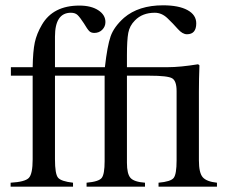

<svg xmlns="http://www.w3.org/2000/svg" viewBox="-20 -703 872 723"><path d="M797 0H577V-15Q623 -19 634 -33Q645 -47 645 -99V-360Q645 -398 628.5 -408Q612 -418 542 -418H458V-90Q458 -48 471.5 -33Q485 -18 526 -15V0H306V-15Q352 -19 363 -33Q374 -47 374 -96V-418H187V-103Q187 -48 198.5 -34Q210 -20 255 -15V0H20V-15Q74 -18 88.5 -33Q103 -48 103 -103V-418H21V-450H103Q104 -510 111 -543Q118 -576 138 -610Q180 -682 279 -682Q323 -682 350 -664.5Q377 -647 377 -620Q377 -603 365 -591Q353 -579 335 -579Q323 -579 316 -586Q309 -593 296 -615Q281 -638 272 -646.5Q263 -655 247 -655Q187 -655 187 -565V-450H375Q384 -530 396.5 -566Q409 -602 447 -636Q502 -683 594 -683Q653 -683 686 -665Q719 -647 719 -615Q719 -574 684 -574Q667 -574 649.5 -594Q632 -614 610.5 -634.5Q589 -655 563 -655Q516 -655 488 -626Q468 -606 463 -579Q458 -552 458 -495V-450H612Q658 -450 726 -461L731 -457Q729 -404 729 -358V-99Q729 -52 743.5 -35.5Q758 -19 797 -15Z"/></svg>

Font: STIX Math
Style: Regular
Weight: 400
Designer: MicroPress Inc., with final additions and corrections provided by Coen Hoffman, Elsevier (retired)
Version: Version 1.1.1